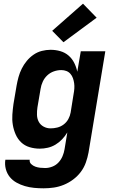

<svg xmlns="http://www.w3.org/2000/svg" viewBox="-20 -798 640 1041"><path d="M216 223Q190 223 164.5 220.5Q139 218 115 211Q91 204 69.5 192Q48 180 33 161.5Q18 143 11.5 118.5Q5 94 9 68H141Q139 82 149 91.5Q159 101 171.5 105.5Q184 110 197.5 111.5Q211 113 225 113Q244 113 263.5 105.5Q283 98 297 83Q311 68 319 49Q327 30 330 11L345 -80Q333 -60 317 -43Q301 -26 281 -14Q261 -2 239 3Q217 8 196 8Q167 8 140.5 0Q114 -8 95 -26Q76 -44 65 -69Q54 -94 49.5 -121Q45 -148 47 -176.5Q49 -205 53 -234L70 -334Q74 -357 80.5 -380.5Q87 -404 98 -426Q109 -448 125 -467.5Q141 -487 162 -501.5Q183 -516 207 -522Q231 -528 254 -528Q282 -528 307.5 -520.5Q333 -513 352 -496.5Q371 -480 382.5 -457Q394 -434 399 -409L418 -520H551L460 29Q455 56 445.5 83Q436 110 418.5 133.5Q401 157 377 175Q353 193 326 204Q299 215 271.5 219Q244 223 216 223ZM254 -102Q272 -102 290.5 -106.5Q309 -111 325 -123Q341 -135 350.5 -152.5Q360 -170 363 -188L379 -288Q382 -303 383 -318Q384 -333 382 -347Q380 -361 375.5 -374Q371 -387 362 -397.5Q353 -408 340 -413Q327 -418 312 -418Q292 -418 272 -411Q252 -404 236.5 -389.5Q221 -375 212 -355.5Q203 -336 200 -316L183 -216Q180 -196 180.5 -175.5Q181 -155 190 -138Q199 -121 216.5 -111.5Q234 -102 254 -102ZM324 -569 263 -631 430 -778 504 -702Z"/></svg>

Font: Iosevka Extrabold Extended
Style: Italic
Weight: 800
Width: 7
Italic angle: -9°
Monospace: yes
Designer: Belleve Invis
Foundry: Belleve Invis
Version: Version 32.5.0; ttfautohint (v1.8.4)